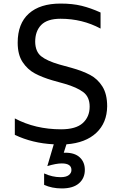

<svg xmlns="http://www.w3.org/2000/svg" viewBox="-20 -792 683 1075"><path d="M352 16 337 63H346Q399 63 427 89.5Q455 116 455 159Q455 206 422 234.5Q389 263 326 263Q271 263 227 243V179Q273 200 319 200Q350 200 365 188.5Q380 177 380 160Q380 123 326 123Q294 123 245 138L281 16Q161 10 63 -37V-129Q178 -68 322 -68Q405 -68 443.5 -103Q482 -138 482 -195Q482 -249 446.5 -276Q411 -303 342 -323L274 -342Q216 -359 175 -381Q134 -403 106.5 -444.5Q79 -486 79 -553Q79 -660 141.5 -716Q204 -772 319 -772Q386 -772 437 -759.5Q488 -747 543 -722V-632Q441 -687 319 -687Q245 -687 211 -652.5Q177 -618 177 -558Q178 -503 210.5 -477Q243 -451 312 -431L381 -412Q442 -395 484.5 -372.5Q527 -350 553.5 -307.5Q580 -265 580 -197Q579 -104 519 -48Q459 8 352 16Z"/></svg>

Font: Biryani
Style: Regular
Weight: 400
Designer: Dan Reynolds and Mathieu Reguer
Foundry: Dan Reynolds and Mathieu Reguer
Version: Version 1.004; ttfautohint (v1.1) -l 5 -r 5 -G 72 -x 0 -D la